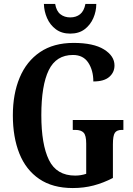

<svg xmlns="http://www.w3.org/2000/svg" viewBox="-20 -941 673 971"><path d="M348 10Q246 10 178.5 -36Q111 -82 78 -164.5Q45 -247 45 -358Q45 -466 79.5 -548.5Q114 -631 182.5 -677.5Q251 -724 352 -724Q453 -724 506 -691Q559 -658 559 -610Q559 -575 532.5 -552Q506 -529 452 -529Q452 -585 426.5 -624Q401 -663 349 -663Q264 -663 226.5 -586Q189 -509 189 -358Q189 -211 227.5 -132Q266 -53 360 -53Q389 -53 416 -62V-215Q416 -256 403 -270Q390 -284 361 -284H348V-334H604V-284H596Q571 -284 561 -269.5Q551 -255 551 -211V-41Q503 -16 453.5 -3Q404 10 348 10ZM335 -771Q292 -771 262.5 -793Q233 -815 218 -849.5Q203 -884 202 -921H259Q265 -885 285.5 -869Q306 -853 335 -853Q365 -853 385 -869Q405 -885 412 -921H467Q467 -884 452 -849.5Q437 -815 408 -793Q379 -771 335 -771Z"/></svg>

Font: Noto Serif Ethiopic ExtraCondensed
Style: Bold
Weight: 700
Width: 2
Designer: Monotype Design Team
Foundry: Monotype Imaging Inc.
Version: Version 2.102; ttfautohint (v1.8.4.7-5d5b)